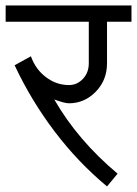

<svg xmlns="http://www.w3.org/2000/svg" viewBox="-33 -670 492 690"><path d="M-12.7 -591.8V-650.4H439.5V-591.8H351.6V-442.4Q351.6 -381.8 311 -340.3Q270.5 -298.8 214.8 -298.8Q207 -298.8 193.8 -302.2Q180.7 -305.7 162.1 -312.5Q204.1 -239.3 261.2 -172.4Q318.4 -105.5 389.6 -45.9L351.6 0Q247.1 -86.9 163.1 -197.8Q79.1 -308.6 19.5 -435.5L78.1 -467.8Q94.7 -420.9 132.3 -392.6Q169.9 -364.3 214.8 -364.3Q244.1 -364.3 265.1 -386.7Q286.1 -409.2 286.1 -442.4V-591.8Z"/></svg>

Font: Lohit Marathi
Style: Regular
Weight: 400
Version: 2.94.2